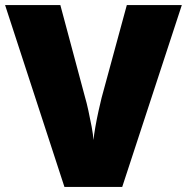

<svg xmlns="http://www.w3.org/2000/svg" viewBox="-20 -734 734 754"><path d="M233 0 0 -714H217L314 -352Q320 -332 327 -300Q334 -268 340 -236Q346 -204 347 -184Q349 -204 354.5 -235.5Q360 -267 367 -298.5Q374 -330 379 -350L478 -714H694L460 0Z"/></svg>

Font: Noto Sans Symbols Black
Style: Regular
Weight: 900
Version: Version 2.002